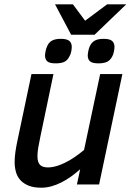

<svg xmlns="http://www.w3.org/2000/svg" viewBox="-20 -856 609 891"><path d="M228 -512.2 167 -220.2Q161.1 -192.9 157.5 -170.9Q153.8 -148.9 153.8 -131.8Q153.8 -102.5 165.8 -90.8Q177.7 -79.1 202.1 -79.1Q221.2 -79.1 241.9 -85.2Q262.7 -91.3 284.2 -102.1Q305.7 -112.8 327.4 -127.7Q349.1 -142.6 370.1 -160.2L444.8 -512.2H547.9L439.9 0H336.9L352.1 -70.8Q331.5 -52.2 309.6 -36.6Q287.6 -21 264.9 -9.5Q242.2 2 218.8 8.5Q195.3 15.1 171.9 15.1Q136.7 15.1 113 5.6Q89.4 -3.9 74.7 -20Q60.1 -36.1 54 -57.9Q47.9 -79.6 47.9 -104Q47.9 -124.5 51.3 -149.4Q54.7 -174.3 60.1 -199.2L126 -512.2ZM313 -638.2Q313 -628.4 310.3 -615.7Q307.6 -603 302.2 -594.2Q293 -575.7 278.1 -568.8Q263.2 -562 238.3 -562Q209.5 -562 199.2 -571.5Q189 -581.1 189 -598.1Q189 -605 191.2 -617.2Q193.4 -629.4 198.2 -640.1Q205.6 -658.7 220.7 -667.2Q235.8 -675.8 262.2 -675.8Q290 -675.8 301.5 -666.3Q313 -656.7 313 -638.2ZM511.2 -638.2Q511.2 -628.4 508.5 -615.7Q505.9 -603 501 -594.2Q491.2 -575.7 476.3 -568.8Q461.4 -562 437 -562Q408.2 -562 397.7 -571.5Q387.2 -581.1 387.2 -598.1Q387.2 -605 389.4 -617.2Q391.6 -629.4 396 -640.1Q404.3 -658.7 419.4 -667.2Q434.6 -675.8 460.9 -675.8Q488.8 -675.8 500 -666.3Q511.2 -656.7 511.2 -638.2ZM318.4 -835.9 375 -759.8 477.1 -835.9H565.9L418.9 -694.8H310.1L235.4 -835.9Z"/></svg>

Font: Clear Sans Medium
Style: Italic
Weight: 500
Italic angle: -12°
Foundry: Intel Corporation
Version: Version 1.00